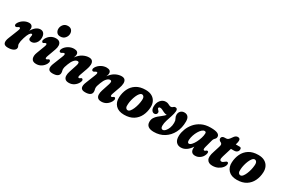

<svg xmlns="http://www.w3.org/2000/svg" viewBox="77 -1719 4029 2755"><g transform="rotate(30 2092.0 -342.0)"><path d="M46 -307.5Q29 -308 25.2 -325.8Q21.5 -343.5 36 -366Q60.5 -404.5 102 -428.8Q143.5 -453 187 -453Q216 -453 231.8 -436.5Q247.5 -420 247.5 -393Q247.5 -377.5 243 -355.5Q302 -453 376 -453Q410.5 -453 430.8 -427.5Q451 -402 451 -357Q451 -320 436.2 -291.2Q421.5 -262.5 398.2 -246.2Q375 -230 350 -230Q322.5 -230 311.8 -240.5Q301 -251 301 -266Q301 -280 304.8 -291.8Q308.5 -303.5 308.5 -318Q308.5 -334 294.5 -334Q279 -334 261.5 -307.8Q244 -281.5 225.5 -222.5Q214 -186.5 210 -163.5Q206 -140.5 206 -120Q206 -99 213.8 -87Q221.5 -75 221.5 -60Q221.5 -28.5 187 -9.5Q152.5 9.5 96.5 9.5Q39 9.5 26.2 -24.2Q13.5 -58 40 -121.5L98 -267Q112 -301 111 -314.5Q110 -328 97 -328Q86 -328 65 -312.5Q55 -306.5 46 -307.5Z M666.5 -505Q629.5 -505 609.8 -528.2Q590 -551.5 589.5 -586.5Q589.5 -626.5 616.5 -659.8Q643.5 -693 692 -693Q731 -693 751.8 -669.8Q772.5 -646.5 773 -611.5Q773 -571 744.8 -538Q716.5 -505 666.5 -505ZM653 -175.5Q633.5 -123 656 -123Q668.5 -123 683.5 -136Q691.5 -142 699.5 -141.5Q712 -141 717.2 -124.5Q722.5 -108 708 -79Q686.5 -39 649 -14.8Q611.5 9.5 564.5 9.5Q503 9.5 487.2 -33Q471.5 -75.5 495 -134.5L545.5 -268Q565.5 -320 540.5 -320Q528 -320 512.5 -307Q504.5 -301 497 -302Q484 -302.5 479 -318.8Q474 -335 488.5 -364Q509.5 -404 547.2 -428.5Q585 -453 632 -453Q673 -453 693 -433.2Q713 -413.5 714.5 -381Q716 -348.5 701.5 -309Z M786 -307.5Q769 -308 765.5 -326.2Q762 -344.5 776.5 -367Q801 -406 843.5 -429.5Q886 -453 931 -453Q1002.5 -453 1002.5 -396Q1002.5 -384.5 998.2 -371Q994 -357.5 987.5 -342.5Q1033 -404 1083 -428.5Q1133 -453 1179 -453Q1219 -453 1236.2 -431.5Q1253.5 -410 1251.8 -373.2Q1250 -336.5 1233.5 -291.5L1192.5 -176.5Q1173 -123 1197 -123Q1203 -123 1209 -125.8Q1215 -128.5 1224 -136Q1232 -142.5 1239.5 -141.5Q1252 -141 1257.2 -125Q1262.5 -109 1248 -80Q1226 -39 1189.2 -14.8Q1152.5 9.5 1105.5 9.5Q1064.5 9.5 1045 -9.5Q1025.5 -28.5 1024.2 -61Q1023 -93.5 1036 -133.5L1078 -261.5Q1088 -291.5 1085 -308.2Q1082 -325 1061.5 -325Q1034.5 -325 1007.5 -295.2Q980.5 -265.5 960.5 -211.5Q946 -174 941.2 -156Q936.5 -138 936.5 -123Q936.5 -107 940.8 -92.8Q945 -78.5 945 -60Q945 -27 917.8 -8.8Q890.5 9.5 836.5 9.5Q779.5 9.5 766.8 -24.2Q754 -58 781 -121.5L839 -267Q853 -301 852 -314.5Q851 -328 838 -328Q826 -328 806 -313Q796 -306.5 786 -307.5Z M1325.5 -307.5Q1308.5 -308 1305 -326.2Q1301.5 -344.5 1316 -367Q1340.5 -406 1383 -429.5Q1425.5 -453 1470.5 -453Q1542 -453 1542 -396Q1542 -384.5 1537.8 -371Q1533.5 -357.5 1527 -342.5Q1572.5 -404 1622.5 -428.5Q1672.5 -453 1718.5 -453Q1758.5 -453 1775.8 -431.5Q1793 -410 1791.2 -373.2Q1789.5 -336.5 1773 -291.5L1732 -176.5Q1712.5 -123 1736.5 -123Q1742.5 -123 1748.5 -125.8Q1754.5 -128.5 1763.5 -136Q1771.5 -142.5 1779 -141.5Q1791.5 -141 1796.8 -125Q1802 -109 1787.5 -80Q1765.5 -39 1728.8 -14.8Q1692 9.5 1645 9.5Q1604 9.5 1584.5 -9.5Q1565 -28.5 1563.8 -61Q1562.5 -93.5 1575.5 -133.5L1617.5 -261.5Q1627.5 -291.5 1624.5 -308.2Q1621.5 -325 1601 -325Q1574 -325 1547 -295.2Q1520 -265.5 1500 -211.5Q1485.5 -174 1480.8 -156Q1476 -138 1476 -123Q1476 -107 1480.2 -92.8Q1484.5 -78.5 1484.5 -60Q1484.5 -27 1457.2 -8.8Q1430 9.5 1376 9.5Q1319 9.5 1306.2 -24.2Q1293.5 -58 1320.5 -121.5L1378.5 -267Q1392.5 -301 1391.5 -314.5Q1390.5 -328 1377.5 -328Q1365.5 -328 1345.5 -313Q1335.5 -306.5 1325.5 -307.5Z M2116 -456Q2179 -456 2221 -432Q2263 -408 2283 -366.2Q2303 -324.5 2300 -272Q2296.5 -196 2265.5 -131.8Q2234.5 -67.5 2174 -29Q2113.5 9.5 2021.5 9.5Q1927.5 9.5 1879.5 -42Q1831.5 -93.5 1836.5 -175Q1840 -249.5 1870.5 -313.8Q1901 -378 1961.8 -417Q2022.5 -456 2116 -456ZM2035.5 -72.5Q2055.5 -72.5 2073.2 -94.2Q2091 -116 2105.5 -150Q2120 -184 2129.2 -221.8Q2138.5 -259.5 2141 -291.5Q2146 -336.5 2133 -355.2Q2120 -374 2100.5 -374Q2081 -374 2063 -352.2Q2045 -330.5 2030.5 -296.5Q2016 -262.5 2006.8 -224.8Q1997.5 -187 1995.5 -155Q1990.5 -110 2003 -91.2Q2015.5 -72.5 2035.5 -72.5Z M2842 -350.5Q2842 -244.5 2800 -163.5Q2758 -82.5 2684.2 -36.5Q2610.5 9.5 2514.5 9.5Q2388 9.5 2388.5 -87.5Q2389 -126.5 2406.5 -154.8Q2424 -183 2450.2 -205.5Q2476.5 -228 2504.8 -249.2Q2533 -270.5 2554.5 -295Q2525 -297 2502.5 -307.5Q2480 -318 2461.2 -328Q2442.5 -338 2424.5 -338Q2399 -338 2399 -317.5Q2399 -309 2413.5 -295.5Q2422.5 -287 2427.2 -280.2Q2432 -273.5 2432 -262Q2432.5 -244 2420.2 -232.5Q2408 -221 2390 -221Q2365.5 -221 2348.5 -243.2Q2331.5 -265.5 2331.5 -307Q2331.5 -369.5 2365.8 -411.2Q2400 -453 2451.5 -453Q2474.5 -453 2490.2 -446Q2506 -439 2519 -432.2Q2532 -425.5 2545 -425.5Q2560 -425.5 2568.8 -432.2Q2577.5 -439 2586.5 -446Q2595.5 -453 2610.5 -453Q2645.5 -453 2644 -408.5Q2640.5 -366.5 2624.2 -317.8Q2608 -269 2592.8 -220.8Q2577.5 -172.5 2577.5 -130.5Q2577.5 -103 2587.2 -91.8Q2597 -80.5 2612 -80.5Q2632.5 -80.5 2653.8 -103.8Q2675 -127 2689.5 -165Q2704 -203 2704 -248Q2704 -272.5 2700.8 -286Q2697.5 -299.5 2690.5 -311Q2674.5 -338 2674.5 -366.5Q2674.5 -403 2697.2 -428Q2720 -453 2760 -453Q2798 -453 2820 -428Q2842 -403 2842 -350.5Z M3266 -176.5Q3251 -121 3276 -121Q3287 -121 3303 -136Q3311 -142.5 3318.5 -141.5Q3348 -140.5 3330 -86.5Q3313.5 -41.5 3277 -16Q3240.5 9.5 3198.5 9.5Q3160 9.5 3142 -11.2Q3124 -32 3124 -68.5Q3124 -84 3125 -99Q3055.5 9.5 2961 9.5Q2911 9.5 2881.5 -25.2Q2852 -60 2855 -129.5Q2857.5 -181 2878.8 -237.2Q2900 -293.5 2941.2 -342.5Q2982.5 -391.5 3045.2 -422.2Q3108 -453 3194 -453Q3278.5 -453 3313 -433.8Q3347.5 -414.5 3343.5 -380.5Q3341.5 -363 3333.2 -353.8Q3325 -344.5 3315.2 -333.8Q3305.5 -323 3299.5 -301.5ZM3010.5 -150.5Q3008 -123 3015.2 -109.5Q3022.5 -96 3034.5 -96Q3055.5 -96 3078.5 -121Q3101.5 -146 3121.2 -184.5Q3141 -223 3153.8 -264.5Q3166.5 -306 3167 -339Q3167.5 -352.5 3162.2 -360.2Q3157 -368 3142.5 -368Q3121 -368 3099 -347.8Q3077 -327.5 3057.8 -294.8Q3038.5 -262 3025.8 -224Q3013 -186 3010.5 -150.5Z M3427.5 -339.5 3410.5 -348Q3398 -357 3392.2 -365.8Q3386.5 -374.5 3386.5 -387.5Q3386.5 -406.5 3400.2 -417.5Q3414 -428.5 3439 -428.5H3454Q3474 -428.5 3486.2 -434.8Q3498.5 -441 3514 -460.5L3545.5 -503.5Q3568.5 -532 3599 -532Q3638 -532 3638 -493Q3638 -482 3635.5 -467Q3633 -452 3626 -429L3624.5 -424H3689Q3716.5 -424 3716.5 -395Q3716.5 -367 3697.2 -350.5Q3678 -334 3646.5 -334H3596.5L3550 -183Q3537 -140 3543.2 -123.8Q3549.5 -107.5 3569 -107.5Q3590 -107.5 3615 -131.5Q3626 -141 3632 -144Q3638 -147 3644.5 -146.5Q3666.5 -145.5 3664.5 -117.5Q3662 -88.5 3638.2 -59.2Q3614.5 -30 3574.8 -10.2Q3535 9.5 3483.5 9.5Q3418.5 9.5 3394.8 -34.8Q3371 -79 3403.5 -172.5L3433 -266Q3444 -298.5 3443 -313.8Q3442 -329 3427.5 -339.5Z M3983.5 -456Q4046.5 -456 4088.5 -432Q4130.5 -408 4150.5 -366.2Q4170.5 -324.5 4167.5 -272Q4164 -196 4133 -131.8Q4102 -67.5 4041.5 -29Q3981 9.5 3889 9.5Q3795 9.5 3747 -42Q3699 -93.5 3704 -175Q3707.5 -249.5 3738 -313.8Q3768.5 -378 3829.2 -417Q3890 -456 3983.5 -456ZM3903 -72.5Q3923 -72.5 3940.8 -94.2Q3958.5 -116 3973 -150Q3987.5 -184 3996.8 -221.8Q4006 -259.5 4008.5 -291.5Q4013.5 -336.5 4000.5 -355.2Q3987.5 -374 3968 -374Q3948.5 -374 3930.5 -352.2Q3912.5 -330.5 3898 -296.5Q3883.5 -262.5 3874.2 -224.8Q3865 -187 3863 -155Q3858 -110 3870.5 -91.2Q3883 -72.5 3903 -72.5Z"/></g></svg>

Font: Fraunces 144pt SuperSoft
Style: Bold Italic
Weight: 700
Italic angle: -16°
Version: Version 1.000;[0bf87f6ff]